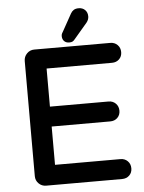

<svg xmlns="http://www.w3.org/2000/svg" viewBox="-60 -952 759 1009"><g transform="rotate(-5 319.0 -447.0)"><path d="M142 -708H543Q566 -708 581 -693Q596 -678 596 -655Q596 -632 581 -617.5Q566 -603 543 -603H198V-402H507Q530 -402 545 -387Q560 -372 560 -349Q560 -326 545 -311.5Q530 -297 507 -297H198V-95H543Q566 -95 581 -80Q596 -65 596 -42Q596 -19 581 -4.5Q566 10 543 10H142Q119 10 103 -6Q87 -22 87 -45V-652Q87 -675 103 -691.5Q119 -708 142 -708ZM301 -790 351 -880Q357 -891 367 -897.5Q377 -904 393 -904Q414 -904 427 -891Q440 -878 440 -857Q440 -840 428 -825L359 -744Q353 -736 346.5 -732.5Q340 -729 329 -729Q312 -729 302 -739Q292 -749 292 -766Q292 -774 295.5 -780.5Q299 -787 301 -790Z"/></g></svg>

Font: Varela Round Precious
Style: Medium
Weight: 500
Designer: Joe Prince
Foundry: Joe Prince
Version: Version 1.000